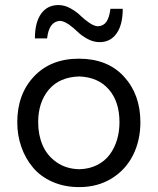

<svg xmlns="http://www.w3.org/2000/svg" viewBox="-20 -745 637 776"><path d="M382.8 -574.7Q357.4 -574.7 333.3 -587.9Q309.1 -601.1 293.5 -616.7Q277.8 -632.3 258.3 -646Q238.8 -659.7 222.2 -660.6Q177.7 -657.7 170.4 -589.8H121.1Q121.1 -654.3 146.2 -689.5Q171.4 -724.6 216.3 -724.6Q240.7 -724.6 264.6 -711.4Q288.6 -698.2 304.4 -682.6Q320.3 -667 340.1 -653.3Q359.9 -639.6 376 -638.7Q398.4 -640.1 410.2 -657.2Q421.9 -674.3 426.3 -709.5H476.1Q476.1 -645 451.2 -609.9Q426.3 -574.7 382.8 -574.7ZM300.3 11.2Q240.7 11.2 192.4 -10Q144 -31.2 113.3 -67.9Q82.5 -104.5 66.2 -151.4Q49.8 -198.2 49.8 -251Q49.8 -364.3 117.4 -436Q185.1 -507.8 298.8 -507.8Q414.6 -507.8 481 -435.5Q547.4 -363.3 547.4 -251Q547.4 -177.2 517.6 -117.9Q487.8 -58.6 431.2 -23.7Q374.5 11.2 300.3 11.2ZM300.3 -61Q340.8 -62 372.3 -77.9Q403.8 -93.8 423.3 -120.1Q442.9 -146.5 452.9 -179.7Q462.9 -212.9 462.9 -251Q462.9 -334 419.9 -383.5Q377 -433.1 300.3 -436Q220.2 -433.6 177.2 -382.6Q134.3 -331.5 134.3 -251Q134.3 -200.2 151.9 -158.7Q169.4 -117.2 207.8 -89.8Q246.1 -62.5 300.3 -61Z"/></svg>

Font: Commissioner Flair
Style: Regular
Weight: 400
Designer: Kostas Bartsokas
Foundry: Kostas Bartsokas
Version: Version 1.000